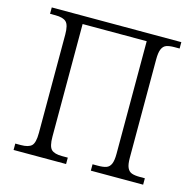

<svg xmlns="http://www.w3.org/2000/svg" viewBox="-104 -822 946 929"><g transform="rotate(15 368.5 -357.0)"><path d="M43 -32H71Q109 -32 124.5 -47Q140 -62 140 -111V-604Q140 -652 124 -667Q108 -682 70 -682H43V-714H692V-682H667Q641 -682 626 -676.5Q611 -671 603.5 -653.5Q596 -636 596 -602V-109Q596 -76 603.5 -59.5Q611 -43 626 -37.5Q641 -32 667 -32H692V0H430V-32H457Q484 -32 499 -37.5Q514 -43 521.5 -60Q529 -77 529 -111V-675H208V-111Q208 -62 223.5 -47Q239 -32 277 -32H306V0H43Z"/></g></svg>

Font: Noto Serif Light
Style: Regular
Weight: 300
Designer: Monotype Design Team
Foundry: Monotype Imaging Inc.
Version: Version 1.001